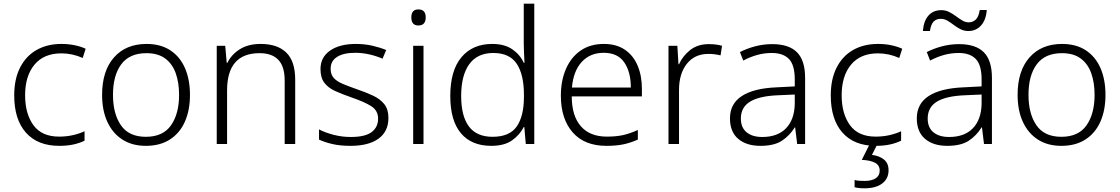

<svg xmlns="http://www.w3.org/2000/svg" viewBox="-20 -780 6065 1040"><path d="M301 10Q184 10 120.5 -61.5Q57 -133 57 -263Q57 -352 89 -414.5Q121 -477 178.5 -509.5Q236 -542 312 -542Q351 -542 384.5 -535Q418 -528 444 -516L428 -466Q372 -491 312 -491Q218 -491 167 -430Q116 -369 116 -264Q116 -164 161 -102Q206 -40 300 -40Q340 -40 375 -48Q410 -56 438 -69V-18Q412 -5 378 2.5Q344 10 301 10Z M1009 -266Q1009 -183 981.5 -121Q954 -59 900.5 -24.5Q847 10 770 10Q696 10 643 -24Q590 -58 561.5 -120Q533 -182 533 -266Q533 -396 597.5 -469Q662 -542 774 -542Q850 -542 902.5 -507.5Q955 -473 982 -411Q1009 -349 1009 -266ZM592 -266Q592 -164 635 -101.5Q678 -39 770 -39Q863 -39 906.5 -101.5Q950 -164 950 -266Q950 -332 932 -383Q914 -434 875 -463Q836 -492 773 -492Q682 -492 637 -432Q592 -372 592 -266Z M1392 -542Q1483 -542 1531 -495Q1579 -448 1579 -348V0H1522V-344Q1522 -420 1487.5 -456Q1453 -492 1386 -492Q1210 -492 1210 -290V0H1154V-532H1200L1208 -440H1212Q1233 -484 1278.5 -513Q1324 -542 1392 -542Z M2084 -141Q2084 -68 2030.5 -29Q1977 10 1878 10Q1822 10 1779.5 0Q1737 -10 1708 -24V-79Q1743 -61 1788 -49.5Q1833 -38 1880 -38Q1958 -38 1993 -64.5Q2028 -91 2028 -137Q2028 -181 1991.5 -204.5Q1955 -228 1882 -253Q1833 -270 1795.5 -287Q1758 -304 1737 -331.5Q1716 -359 1716 -406Q1716 -470 1768 -506Q1820 -542 1907 -542Q1955 -542 1996.5 -532.5Q2038 -523 2072 -509L2052 -462Q2021 -476 1982 -485Q1943 -494 1904 -494Q1841 -494 1806 -472Q1771 -450 1771 -408Q1771 -376 1788 -357.5Q1805 -339 1837 -325.5Q1869 -312 1915 -296Q1962 -280 2000.5 -262Q2039 -244 2061.5 -216Q2084 -188 2084 -141Z M2246 -729Q2286 -729 2286 -686Q2286 -642 2246 -642Q2208 -642 2208 -686Q2208 -729 2246 -729ZM2274 -532V0H2218V-532Z M2641 10Q2534 10 2476.5 -58.5Q2419 -127 2419 -260Q2419 -398 2479.5 -470Q2540 -542 2646 -542Q2713 -542 2755 -513Q2797 -484 2817 -440H2821Q2820 -464 2818.5 -493Q2817 -522 2817 -544V-760H2874V0H2828L2820 -92H2817Q2796 -50 2754 -20Q2712 10 2641 10ZM2648 -39Q2740 -39 2779 -95Q2818 -151 2818 -256V-266Q2818 -376 2779 -434.5Q2740 -493 2652 -493Q2566 -493 2522 -432.5Q2478 -372 2478 -260Q2478 -151 2520 -95Q2562 -39 2648 -39Z M3251 -542Q3319 -542 3365 -510.5Q3411 -479 3434 -424Q3457 -369 3457 -298V-258H3077Q3077 -153 3126 -96.5Q3175 -40 3267 -40Q3317 -40 3354 -48Q3391 -56 3435 -76V-24Q3395 -6 3356 2Q3317 10 3265 10Q3146 10 3082 -63Q3018 -136 3018 -262Q3018 -343 3045.5 -406.5Q3073 -470 3125 -506Q3177 -542 3251 -542ZM3250 -494Q3177 -494 3131.5 -445Q3086 -396 3078 -306H3397Q3397 -390 3361.5 -442Q3326 -494 3250 -494Z M3819 -541Q3861 -541 3891 -532L3883 -480Q3867 -484 3851 -486Q3835 -488 3817 -488Q3743 -488 3700.5 -434.5Q3658 -381 3658 -292V0H3601V-532H3649L3655 -432H3658Q3678 -477 3718.5 -509Q3759 -541 3819 -541Z M4163 -541Q4253 -541 4297 -497Q4341 -453 4341 -358V0H4298L4287 -90H4285Q4257 -45 4215 -17.5Q4173 10 4099 10Q4023 10 3978.5 -28Q3934 -66 3934 -139Q3934 -218 3998.5 -260Q4063 -302 4188 -307L4285 -312V-349Q4285 -428 4253.5 -460.5Q4222 -493 4161 -493Q4120 -493 4082 -482.5Q4044 -472 4006 -452L3988 -498Q4025 -517 4070 -529Q4115 -541 4163 -541ZM4285 -268 4195 -264Q4093 -260 4043 -229.5Q3993 -199 3993 -138Q3993 -89 4024 -63.5Q4055 -38 4109 -38Q4192 -38 4237.5 -85Q4283 -132 4285 -217Z M4724 10Q4607 10 4543.5 -61.5Q4480 -133 4480 -263Q4480 -352 4512 -414.5Q4544 -477 4601.5 -509.5Q4659 -542 4735 -542Q4774 -542 4807.5 -535Q4841 -528 4867 -516L4851 -466Q4795 -491 4735 -491Q4641 -491 4590 -430Q4539 -369 4539 -264Q4539 -164 4584 -102Q4629 -40 4723 -40Q4763 -40 4798 -48Q4833 -56 4861 -69V-18Q4835 -5 4801 2.5Q4767 10 4724 10ZM4793 142Q4793 188 4758.5 214Q4724 240 4663 240Q4629 240 4609 234V195Q4619 198 4633 199Q4647 200 4664 200Q4701 200 4723 186Q4745 172 4745 144Q4745 115 4719.5 101.5Q4694 88 4648 86L4691 0H4733L4703 59Q4743 64 4768 84Q4793 104 4793 142Z M5175 -541Q5265 -541 5309 -497Q5353 -453 5353 -358V0H5310L5299 -90H5297Q5269 -45 5227 -17.5Q5185 10 5111 10Q5035 10 4990.5 -28Q4946 -66 4946 -139Q4946 -218 5010.5 -260Q5075 -302 5200 -307L5297 -312V-349Q5297 -428 5265.5 -460.5Q5234 -493 5173 -493Q5132 -493 5094 -482.5Q5056 -472 5018 -452L5000 -498Q5037 -517 5082 -529Q5127 -541 5175 -541ZM5297 -268 5207 -264Q5105 -260 5055 -229.5Q5005 -199 5005 -138Q5005 -89 5036 -63.5Q5067 -38 5121 -38Q5204 -38 5249.5 -85Q5295 -132 5297 -217ZM4979 -612Q4983 -666 5009 -695.5Q5035 -725 5079 -725Q5102 -725 5121.5 -715Q5141 -705 5158.5 -692Q5176 -679 5192.5 -669Q5209 -659 5227 -659Q5249 -659 5265 -673.5Q5281 -688 5287 -726H5325Q5321 -672 5294 -642Q5267 -612 5225 -612Q5202 -612 5182.5 -622Q5163 -632 5146 -645Q5129 -658 5112 -668Q5095 -678 5075 -678Q5053 -678 5038 -664Q5023 -650 5017 -612Z M5968 -266Q5968 -183 5940.5 -121Q5913 -59 5859.5 -24.5Q5806 10 5729 10Q5655 10 5602 -24Q5549 -58 5520.5 -120Q5492 -182 5492 -266Q5492 -396 5556.5 -469Q5621 -542 5733 -542Q5809 -542 5861.5 -507.5Q5914 -473 5941 -411Q5968 -349 5968 -266ZM5551 -266Q5551 -164 5594 -101.5Q5637 -39 5729 -39Q5822 -39 5865.5 -101.5Q5909 -164 5909 -266Q5909 -332 5891 -383Q5873 -434 5834 -463Q5795 -492 5732 -492Q5641 -492 5596 -432Q5551 -372 5551 -266Z"/></svg>

Font: BC Sans Light
Style: Regular
Weight: 300
Designer: Monotype Design Team
Foundry: Monotype Imaging Inc.
Version: Version 2.000;GOOG;noto-source:20170915:90ef993387c0